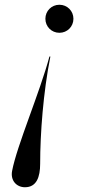

<svg xmlns="http://www.w3.org/2000/svg" viewBox="-20 -550 358 808"><path d="M289 -471C289 -504 263 -530 230 -530C197 -530 171 -504 171 -471C171 -438 197 -412 230 -412C263 -412 289 -438 289 -471ZM31 169C23 210 50 238 85 238C134 238 149 195 149 139C149 13 162 -162 192 -312H188C148 -162 51 63 31 169Z"/></svg>

Font: Bodoni* 48pt
Style: Italic
Weight: 400
Italic angle: -13°
Version: Version 2.3